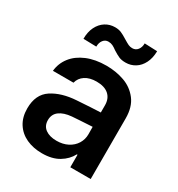

<svg xmlns="http://www.w3.org/2000/svg" viewBox="-176 -846 902 972"><g transform="rotate(30 275.0 -360.0)"><path d="M232.4 -309.6Q316.9 -315.4 368.2 -317.4V-359.4Q368.2 -398.9 343.3 -420.7Q318.4 -442.4 272.5 -442.4Q231.9 -442.4 206.1 -425.3Q180.2 -408.2 172.9 -378.9H52.7Q57.1 -424.3 85 -460.2Q112.8 -496.1 161.6 -516.6Q210.4 -537.1 275.4 -537.1Q331.1 -537.1 380.1 -519.8Q429.2 -502.4 460.7 -461.7Q492.2 -420.9 492.2 -354.5V0H373V-73.2H369.1Q349.6 -36.1 310.5 -12.7Q271.5 10.7 212.9 10.7Q161.6 10.7 121.3 -7.8Q81.1 -26.4 58.1 -62.5Q35.2 -98.6 35.2 -149.4Q35.2 -231.4 90.6 -267.8Q146 -304.2 232.4 -309.6ZM245.1 -81.1Q281.7 -81.1 310.1 -95.7Q338.4 -110.4 353.8 -135.5Q369.1 -160.6 369.1 -190.4L368.7 -233.9Q346.7 -232.9 293.9 -229.5Q265.6 -228 252 -226.6Q206.1 -222.7 180.7 -203.6Q155.3 -184.6 155.3 -150.4Q155.3 -116.7 179.7 -98.9Q204.1 -81.1 245.1 -81.1ZM215.8 -727.5Q236.8 -727.5 252.2 -720.9Q267.6 -714.4 290 -700.2Q309.1 -688.5 319.6 -683.6Q330.1 -678.7 342.8 -678.7Q362.3 -678.7 374 -693.6Q385.7 -708.5 385.7 -731.4L460 -728.5Q459.5 -688.5 444.8 -659.2Q430.2 -629.9 405.3 -614.3Q380.4 -598.6 349.6 -598.6Q325.7 -598.6 310.3 -605.5Q294.9 -612.3 273.4 -626Q259.3 -636.7 248 -642.1Q236.8 -647.5 222.7 -647.5Q204.6 -647.5 193.1 -632.8Q181.6 -618.2 181.6 -594.7L105.5 -596.7Q105.5 -636.7 120.1 -666.3Q134.8 -695.8 159.9 -711.7Q185.1 -727.5 215.8 -727.5Z"/></g></svg>

Font: WEMIX Pretendard SemiBold
Style: Regular
Weight: 600
Designer: Base glyphs from Inter by Rasmus Andersson; Hangeul glyphs from Noto Sans CJK(Source Han Sans) by Jang Soo-young and Kan
Foundry: Kil Hyung-jin
Version: Version 1.000